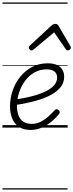

<svg xmlns="http://www.w3.org/2000/svg" viewBox="-20 -1030 592 1550"><path d="M226 19Q172 19 135 -4.5Q98 -28 79.5 -71Q61 -114 61 -171Q61 -239 83 -301.5Q105 -364 145.5 -413Q186 -462 241.5 -490.5Q297 -519 364 -519Q412 -519 441.5 -504.5Q471 -490 484.5 -465.5Q498 -441 498 -411Q498 -364 471.5 -329.5Q445 -295 401 -269.5Q357 -244 304 -227Q251 -210 197 -199Q143 -188 97 -181L101 -227Q142 -232 188.5 -241.5Q235 -251 279.5 -265Q324 -279 360.5 -298.5Q397 -318 419 -344Q441 -370 441 -404Q441 -437 418.5 -453.5Q396 -470 357 -470Q303 -470 259 -445.5Q215 -421 183.5 -379Q152 -337 134.5 -284Q117 -231 117 -176Q117 -129 130 -96.5Q143 -64 169.5 -47Q196 -30 236 -30Q277 -30 311.5 -48.5Q346 -67 373.5 -92.5Q401 -118 421 -140Q429 -149 437.5 -148.5Q446 -148 454 -141Q461 -134 462.5 -126.5Q464 -119 456 -109Q430 -76 394.5 -47Q359 -18 316.5 0.5Q274 19 226 19ZM235 -623Q227 -623 220 -630Q213 -637 213 -645Q213 -650 215 -654Q217 -658 221 -662L397 -825Q405 -832 412 -834.5Q419 -837 427 -837Q435 -837 441 -834Q447 -831 451 -824L547 -660Q550 -655 551 -651.5Q552 -648 552 -644Q552 -635 543.5 -629Q535 -623 527 -623Q521 -623 517 -626Q513 -629 510 -634L417 -769L256 -634Q250 -629 245 -626Q240 -623 235 -623ZM0 490H526V500H0ZM0 -20H526V0H0ZM0 -505H526V-500H0ZM0 -1010H526V-1000H0Z"/></svg>

Font: Playwrite AU QLD Guides
Style: Regular
Weight: 400
Designer: Veronika Burian, José Scaglione
Foundry: TypeTogether
Version: Version 1.003